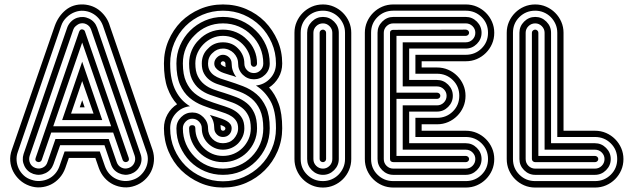

<svg xmlns="http://www.w3.org/2000/svg" viewBox="-20 -714 2851 862"><path d="M665 -41Q673 -16 671 9Q669 34 658.5 55.5Q648 77 629.5 94Q611 111 586 120Q561 129 536 127Q511 125 489 114.5Q467 104 450 85Q433 66 424 41L408 -5H289L273 41Q264 66 247 85Q230 104 208.5 114.5Q187 125 162 127Q137 129 112 120Q87 111 68.5 94Q50 77 39 55.5Q28 34 26 9Q24 -16 33 -41L226 -598Q242 -642 275 -669Q308 -696 355 -694Q400 -691 431 -663.5Q462 -636 473 -598ZM442 -599Q435 -618 422 -632.5Q409 -647 392 -655.5Q375 -664 355.5 -665.5Q336 -667 317 -660Q297 -653 279.5 -636.5Q262 -620 255 -599L60 -32Q53 -13 54.5 6.5Q56 26 64 43Q72 60 86.5 73.5Q101 87 121 93Q140 100 160 98.5Q180 97 197 89Q214 81 227 66.5Q240 52 247 32L270 -34H428L451 32Q458 52 471 66.5Q484 81 501 89Q518 97 537.5 98.5Q557 100 577 93Q596 87 610.5 73.5Q625 60 633.5 43Q642 26 643.5 6.5Q645 -13 638 -32ZM349 -264 360 -232H338ZM611 -23Q621 5 608 31Q595 57 567 67Q540 76 513.5 63.5Q487 51 478 23L449 -62H250L220 23Q210 51 184 63.5Q158 76 130 67Q102 57 89.5 31Q77 5 86 -23L280 -585Q285 -602 297 -615Q309 -628 326 -634Q354 -643 380 -630.5Q406 -618 416 -590ZM299 -204H400L349 -350ZM389 -581Q383 -598 367.5 -605.5Q352 -613 335 -607Q327 -603 319.5 -596.5Q312 -590 309 -581L113 -14Q108 3 115 18.5Q122 34 139 40Q156 46 172 38.5Q188 31 193 14L229 -90H468L504 14Q510 31 525.5 38.5Q541 46 558 40Q575 34 582.5 18.5Q590 3 585 -14ZM349 -437 439 -175H259ZM558 -5Q562 9 549 13Q544 15 538.5 12.5Q533 10 531 5L488 -119H210L167 5Q165 10 159.5 12.5Q154 15 149 13Q135 9 140 -5L335 -571Q340 -584 350 -582Q360 -580 362 -571ZM219 -147H479L349 -523Z M1247 -429Q1247 -394 1230.5 -366Q1214 -338 1188 -321Q1215 -292 1231 -248.5Q1247 -205 1247 -138Q1247 -83 1226 -34.5Q1205 14 1169 50Q1133 86 1085 107Q1037 128 981 128Q926 128 878 107Q830 86 793 50Q757 14 736.5 -34.5Q716 -83 716 -138Q716 -172 732 -200.5Q748 -229 775 -246Q748 -275 732 -318.5Q716 -362 716 -429Q716 -484 736.5 -532Q757 -580 793 -617Q830 -653 878 -673.5Q926 -694 981 -694Q1037 -694 1085 -673.5Q1133 -653 1169 -617Q1205 -580 1226 -532Q1247 -484 1247 -429ZM993 -413Q992 -418 992 -429Q992 -433 989 -436Q986 -439 981 -439Q977 -439 974 -436Q971 -433 971 -429Q971 -421 993 -413ZM992 -138Q992 -146 970 -153Q970 -149 970.5 -145.5Q971 -142 971 -138Q971 -133 974 -130Q977 -127 981 -127Q986 -127 989 -130Q992 -133 992 -138ZM1219 -429Q1219 -478 1200 -521.5Q1181 -565 1149 -597Q1117 -629 1074 -647.5Q1031 -666 981 -666Q932 -666 888.5 -647.5Q845 -629 813 -597Q781 -565 762.5 -521.5Q744 -478 744 -429Q744 -389 750.5 -359Q757 -329 769 -306Q781 -283 797 -266Q813 -249 833 -237Q795 -233 769.5 -205Q744 -177 744 -138Q744 -88 762.5 -45Q781 -2 813 30Q845 62 888.5 81Q932 100 981 100Q1031 100 1074 81Q1117 62 1149 30Q1181 -2 1200 -45Q1219 -88 1219 -138Q1219 -217 1194 -261Q1169 -305 1129 -330Q1167 -334 1193 -362Q1219 -390 1219 -429ZM1041 -368Q1033 -371 1025.5 -373.5Q1018 -376 1010 -378Q997 -382 985 -386Q973 -390 963.5 -396Q954 -402 948 -410Q942 -418 942 -429Q942 -444 954 -456Q966 -468 981 -468Q997 -468 1009 -456Q1020 -445 1020 -429Q1020 -395 1041 -368ZM952 -189Q965 -185 977 -180.5Q989 -176 998.5 -170.5Q1008 -165 1014 -157Q1020 -149 1020 -138Q1020 -121 1009 -110Q998 -99 981 -99Q965 -99 954 -110Q942 -122 942 -138Q942 -173 922 -198ZM1191 -429Q1191 -399 1170 -378.5Q1149 -358 1120 -358Q1091 -358 1070 -378.5Q1049 -399 1049 -429Q1049 -443 1043.5 -455Q1038 -467 1029 -476Q1020 -485 1007.5 -490.5Q995 -496 981 -496Q954 -496 934 -476Q914 -458 914 -429Q914 -410 921.5 -397Q929 -384 941.5 -375.5Q954 -367 969.5 -361.5Q985 -356 1002 -351Q1037 -340 1071 -327Q1105 -314 1131.5 -291.5Q1158 -269 1174.5 -232.5Q1191 -196 1191 -138Q1191 -94 1174.5 -56.5Q1158 -19 1129 10Q1100 39 1062.5 55Q1025 71 981 71Q938 71 900 55Q862 39 833 10Q805 -19 788.5 -56.5Q772 -94 772 -138Q772 -167 793 -188Q814 -209 843 -209Q872 -209 893 -188Q914 -167 914 -138Q914 -110 934 -90Q953 -71 981 -71Q1010 -71 1029 -90Q1038 -100 1043.5 -112Q1049 -124 1049 -138Q1049 -157 1041.5 -169.5Q1034 -182 1021.5 -190.5Q1009 -199 993 -205Q977 -211 961 -216Q925 -227 891 -240Q857 -253 830.5 -275.5Q804 -298 788 -334.5Q772 -371 772 -429Q772 -472 788.5 -510Q805 -548 833 -576Q862 -605 900 -621.5Q938 -638 981 -638Q1025 -638 1062.5 -621.5Q1100 -605 1129 -576Q1158 -548 1174.5 -510Q1191 -472 1191 -429ZM1162 -429Q1162 -467 1148 -499.5Q1134 -532 1109 -556Q1085 -581 1052 -595Q1019 -609 981 -609Q943 -609 910.5 -595Q878 -581 854 -556Q829 -532 815 -499.5Q801 -467 801 -429Q801 -379 815.5 -347Q830 -315 853.5 -295.5Q877 -276 907 -264.5Q937 -253 969 -243Q989 -237 1008.5 -229.5Q1028 -222 1043 -210.5Q1058 -199 1067.5 -182Q1077 -165 1077 -138Q1077 -118 1069.5 -101Q1062 -84 1049 -70Q1036 -57 1018.5 -49.5Q1001 -42 981 -42Q961 -42 944 -49.5Q927 -57 914 -70Q886 -98 886 -138Q886 -155 873.5 -168Q861 -181 843 -181Q826 -181 813.5 -168Q801 -155 801 -138Q801 -100 815 -67.5Q829 -35 854 -10Q878 15 910.5 29Q943 43 981 43Q1019 43 1052 29Q1085 15 1109 -10Q1134 -35 1148 -67.5Q1162 -100 1162 -138Q1162 -188 1147.5 -220Q1133 -252 1109.5 -271.5Q1086 -291 1055.5 -302.5Q1025 -314 994 -324Q974 -330 954.5 -337Q935 -344 920 -355.5Q905 -367 895.5 -384.5Q886 -402 886 -429Q886 -470 914 -496Q940 -524 981 -524Q1023 -524 1049 -496Q1062 -483 1069.5 -466Q1077 -449 1077 -429Q1077 -411 1089.5 -398.5Q1102 -386 1120 -386Q1137 -386 1149.5 -398.5Q1162 -411 1162 -429ZM1134 -429Q1134 -423 1130 -418.5Q1126 -414 1120 -414Q1114 -414 1110 -418.5Q1106 -423 1106 -429Q1106 -455 1096 -477Q1086 -499 1069 -516Q1052 -533 1029.5 -543Q1007 -553 981 -553Q955 -553 933 -543Q911 -533 894 -516Q877 -499 867 -477Q857 -455 857 -429Q857 -394 868 -372Q879 -350 897 -335.5Q915 -321 938.5 -312.5Q962 -304 986 -297Q1014 -288 1040.5 -278Q1067 -268 1088 -251Q1109 -234 1121.5 -207Q1134 -180 1134 -138Q1134 -106 1122 -78.5Q1110 -51 1089 -30Q1069 -10 1041 2Q1013 14 981 14Q949 14 921.5 2Q894 -10 874 -30Q853 -51 841 -78.5Q829 -106 829 -138Q829 -152 843 -152Q857 -152 857 -138Q857 -112 867 -89.5Q877 -67 894 -50Q911 -33 933 -23.5Q955 -14 981 -14Q1007 -14 1029.5 -23.5Q1052 -33 1069 -50Q1086 -67 1096 -89.5Q1106 -112 1106 -138Q1106 -172 1095 -194.5Q1084 -217 1065.5 -231Q1047 -245 1024 -253.5Q1001 -262 977 -270Q949 -279 922.5 -288.5Q896 -298 875 -315Q854 -332 841.5 -359Q829 -386 829 -429Q829 -461 841 -488.5Q853 -516 874 -536Q894 -557 921.5 -569Q949 -581 981 -581Q1013 -581 1041 -569Q1069 -557 1089 -536Q1110 -516 1122 -488.5Q1134 -461 1134 -429Z M1302 -567Q1302 -593 1312 -616Q1322 -639 1339.5 -656.5Q1357 -674 1380 -684Q1403 -694 1430 -694Q1456 -694 1479 -684Q1502 -674 1519.5 -656.5Q1537 -639 1547 -616Q1557 -593 1557 -567V0Q1557 26 1547 49.5Q1537 73 1519.5 90.5Q1502 108 1479 118Q1456 128 1430 128Q1403 128 1380 118Q1357 108 1339.5 90.5Q1322 73 1312 49.5Q1302 26 1302 0ZM1330 0Q1330 42 1359 70.5Q1388 99 1430 99Q1450 99 1468 91.5Q1486 84 1499.5 70.5Q1513 57 1521 39Q1529 21 1529 0V-567Q1529 -588 1521 -606Q1513 -624 1499.5 -637.5Q1486 -651 1468 -658.5Q1450 -666 1430 -666Q1388 -666 1359 -637.5Q1330 -609 1330 -567ZM1359 -567Q1359 -596 1380 -617Q1401 -638 1430 -638Q1459 -638 1480 -617Q1501 -596 1501 -567V0Q1501 29 1480 50Q1459 71 1430 71Q1401 71 1380 50Q1359 29 1359 0ZM1387 0Q1387 18 1399.5 30.5Q1412 43 1430 43Q1447 43 1459.5 30.5Q1472 18 1472 0V-567Q1472 -584 1459.5 -596.5Q1447 -609 1430 -609Q1412 -609 1399.5 -596.5Q1387 -584 1387 -567ZM1415 -567Q1415 -573 1419.5 -577Q1424 -581 1430 -581Q1435 -581 1439.5 -577Q1444 -573 1444 -567V0Q1444 6 1439.5 10Q1435 14 1430 14Q1424 14 1419.5 10Q1415 6 1415 0Z M1746 128Q1719 128 1696 118Q1673 108 1655.5 90.5Q1638 73 1628 50Q1618 27 1618 0V-567Q1618 -593 1628 -616Q1638 -639 1655.5 -656.5Q1673 -674 1696 -684Q1719 -694 1746 -694H2071Q2098 -694 2121 -684Q2144 -674 2161.5 -656.5Q2179 -639 2189 -616Q2199 -593 2199 -567Q2199 -540 2189 -517Q2179 -494 2161.5 -476.5Q2144 -459 2121 -449Q2098 -439 2071 -439H1873V-411H1942Q1969 -411 1992 -401Q2015 -391 2032.5 -373.5Q2050 -356 2060 -333Q2070 -310 2070 -284Q2070 -257 2060 -234Q2050 -211 2032.5 -193.5Q2015 -176 1992 -166Q1969 -156 1942 -156H1873V-127H2071Q2098 -127 2121 -117Q2144 -107 2161.5 -89.5Q2179 -72 2189 -49Q2199 -26 2199 0Q2199 27 2189 50Q2179 73 2161.5 90.5Q2144 108 2121 118Q2098 128 2071 128ZM2071 -468Q2113 -468 2142 -496.5Q2171 -525 2171 -567Q2171 -609 2142 -637.5Q2113 -666 2071 -666H1746Q1704 -666 1675 -637.5Q1646 -609 1646 -567V0Q1646 42 1675 70.5Q1704 99 1746 99H2071Q2113 99 2142 70.5Q2171 42 2171 0Q2171 -42 2142 -70.5Q2113 -99 2071 -99H1845V-185H1942Q1984 -185 2013 -213.5Q2042 -242 2042 -284Q2042 -326 2013 -354.5Q1984 -383 1942 -383H1845V-468ZM1746 71Q1717 71 1696 50Q1675 29 1675 0V-567Q1675 -596 1696 -617Q1717 -638 1746 -638H2071Q2100 -638 2121 -617Q2142 -596 2142 -567Q2142 -538 2121 -517Q2100 -496 2071 -496H1817V-355H1942Q1971 -355 1992 -334Q2013 -313 2013 -284Q2013 -255 1992 -234Q1971 -213 1942 -213H1817V-71H2071Q2100 -71 2121 -50Q2142 -29 2142 0Q2142 29 2121 50Q2100 71 2071 71ZM2071 -524Q2089 -524 2101.5 -536.5Q2114 -549 2114 -567Q2114 -584 2101.5 -596.5Q2089 -609 2071 -609H1746Q1728 -609 1715.5 -596.5Q1703 -584 1703 -567V0Q1703 18 1715.5 30.5Q1728 43 1746 43H2071Q2089 43 2101.5 30.5Q2114 18 2114 0Q2114 -17 2101.5 -29.5Q2089 -42 2071 -42H1788V-241H1942Q1960 -241 1972.5 -253.5Q1985 -266 1985 -284Q1985 -301 1972.5 -313.5Q1960 -326 1942 -326H1788V-524ZM1731 -567Q1731 -574 1735.5 -577Q1740 -580 1745 -580L2071 -581Q2077 -581 2081.5 -577Q2086 -573 2086 -567Q2086 -561 2081.5 -557Q2077 -553 2071 -553H1760V-298H1942Q1948 -298 1952.5 -294Q1957 -290 1957 -284Q1957 -278 1952.5 -274Q1948 -270 1942 -270H1760V-14H2071Q2077 -14 2081.5 -10Q2086 -6 2086 0Q2086 6 2081.5 10Q2077 14 2071 14H1748Q1731 14 1731 0Z M2255 -567Q2255 -593 2265 -616Q2275 -639 2292.5 -656.5Q2310 -674 2333 -684Q2356 -694 2383 -694Q2409 -694 2432 -684Q2455 -674 2472.5 -656.5Q2490 -639 2500 -616Q2510 -593 2510 -567V-127H2651Q2678 -127 2701 -117Q2724 -107 2741.5 -89.5Q2759 -72 2769 -49Q2779 -26 2779 0Q2779 27 2769 50Q2759 73 2741.5 90.5Q2724 108 2701 118Q2678 128 2651 128H2383Q2356 128 2333 118Q2310 108 2292.5 90.5Q2275 73 2265 50Q2255 27 2255 0ZM2283 0Q2283 42 2312 70.5Q2341 99 2383 99H2651Q2693 99 2722 70.5Q2751 42 2751 0Q2751 -42 2722 -70.5Q2693 -99 2651 -99H2482V-567Q2482 -588 2474 -606Q2466 -624 2452.5 -637.5Q2439 -651 2421 -658.5Q2403 -666 2383 -666Q2341 -666 2312 -637.5Q2283 -609 2283 -567ZM2312 -567Q2312 -596 2333 -617Q2354 -638 2383 -638Q2412 -638 2433 -617Q2454 -596 2454 -567V-71H2651Q2680 -71 2701 -50Q2722 -29 2722 0Q2722 29 2701 50Q2680 71 2651 71H2383Q2354 71 2333 50Q2312 29 2312 0ZM2340 0Q2340 18 2352.5 30.5Q2365 43 2383 43H2651Q2669 43 2681.5 30.5Q2694 18 2694 0Q2694 -17 2681.5 -29.5Q2669 -42 2651 -42H2425V-567Q2425 -584 2412.5 -596.5Q2400 -609 2383 -609Q2365 -609 2352.5 -596.5Q2340 -584 2340 -567ZM2368 -567Q2368 -573 2372.5 -577Q2377 -581 2383 -581Q2388 -581 2392.5 -577Q2397 -573 2397 -567V-14H2651Q2657 -14 2661.5 -10Q2666 -6 2666 0Q2666 6 2661.5 10Q2657 14 2651 14H2383Q2377 14 2372.5 10Q2368 6 2368 0Z"/></svg>

Font: Zschusch
Style: Regular
Weight: 400
Designer: Peter Wiegel
Foundry: Peter Wiegel